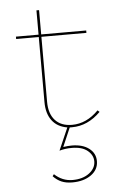

<svg xmlns="http://www.w3.org/2000/svg" viewBox="-53 -530 481 803"><g transform="rotate(-5 187.5 -128.0)"><path d="M328 157Q328 193 297 215Q266 237 218 237Q192 237 173 229Q154 221 138 204L144 196Q177 227 220 227Q263 227 290 206.5Q317 186 317 157Q317 131 294 112Q271 93 228 93Q200 93 176 100L217 6Q175 -1 153 -30.5Q131 -60 131 -108V-381H36V-391H131V-493H142V-391H331V-381H142V-108Q142 -58 167 -30.5Q192 -3 238 -3Q299 -3 349 -54L357 -47Q303 7 237 7H227L193 86Q213 83 229 83Q274 83 301 103.5Q328 124 328 157Z"/></g></svg>

Font: Ysabeau Infant Hairline
Style: Regular
Weight: 100
Designer: Christian Thalmann (Catharsis Fonts)
Version: Version 0.003